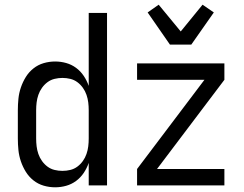

<svg xmlns="http://www.w3.org/2000/svg" viewBox="-20 -790 1040 818"><path d="M215 8Q190 8 166 1Q142 -6 122.5 -21.5Q103 -37 90 -58Q77 -79 69 -102.5Q61 -126 58.5 -150.5Q56 -175 56 -200V-320Q56 -345 58.5 -369.5Q61 -394 69 -417.5Q77 -441 90 -462Q103 -483 122.5 -498.5Q142 -514 166 -521Q190 -528 215 -528Q239 -528 262 -521.5Q285 -515 304 -501Q323 -487 336.5 -467Q350 -447 358 -424V-735H436V0H358V-96Q350 -73 336.5 -53Q323 -33 304 -19Q285 -5 262 1.5Q239 8 215 8ZM246 -62Q263 -62 279.5 -66Q296 -70 309.5 -80Q323 -90 333 -104Q343 -118 348.5 -134Q354 -150 356 -166.5Q358 -183 358 -200V-320Q358 -337 356 -353.5Q354 -370 348.5 -386Q343 -402 333 -416Q323 -430 309.5 -440Q296 -450 279.5 -454Q263 -458 246 -458Q229 -458 212.5 -454Q196 -450 182.5 -440Q169 -430 159 -416Q149 -402 143.5 -386Q138 -370 136 -353.5Q134 -337 134 -320V-200Q134 -183 136 -166.5Q138 -150 143.5 -134Q149 -118 159 -104Q169 -90 182.5 -80Q196 -70 212.5 -66Q229 -62 246 -62ZM564 0V-70L851 -450H564V-520H936V-450L649 -70H936V0ZM704 -600 609 -737 656 -770 750 -656 843 -770 891 -737 795 -600Z"/></svg>

Font: Huly
Style: Regular
Weight: 400
Designer: Belleve Invis
Foundry: Belleve Invis
Version: Version 33.2.5; ttfautohint (v1.8.4)